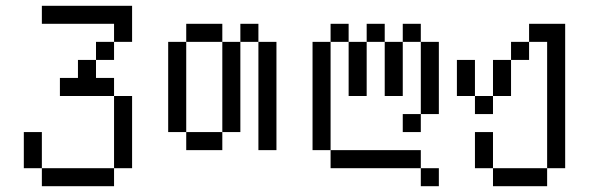

<svg xmlns="http://www.w3.org/2000/svg" viewBox="-20 -520 2040 665"><path d="M125 62.5V125H375V62.5ZM125 62.5Q125 62.5 125 -62.5H62.5Q62.5 -62.5 62.5 62.5ZM375 62.5H437.5Q437.5 62.5 437.5 -187.5H375Q375 -187.5 375 62.5ZM375 -187.5V-250H312.5V-312.5H250V-250H187.5V-187.5ZM312.5 -312.5H375V-375H312.5ZM375 -375H437.5Q437.5 -375 437.5 -500H125V-437.5H375Z M625 -62.5V0H750V-62.5ZM625 -62.5V-375H562.5V-62.5ZM750 -62.5H812.5V-375H750ZM875 -375Q875 -375 875 0H937.5Q937.5 0 937.5 -375ZM625 -375H750V-437.5H625ZM812.5 -375H875V-437.5H812.5Z M1500 125V62.5H1437.5V125ZM1437.5 62.5V0H1125V62.5ZM1125 0Q1125 0 1125 -375H1062.5Q1062.5 -375 1062.5 0ZM1437.5 -125H1375V-62.5H1437.5ZM1437.5 -125H1500Q1500 -125 1500 -375H1437.5Q1437.5 -375 1437.5 -125ZM1187.5 -375V-187.5H1250V-375ZM1312.5 -375V-187.5H1375V-375ZM1125 -375H1187.5V-437.5H1125ZM1250 -375H1312.5V-437.5H1250ZM1375 -375H1437.5V-437.5H1375Z M1687.5 62.5V125H1875V62.5ZM1687.5 62.5Q1687.5 62.5 1687.5 -62.5H1625Q1625 -62.5 1625 62.5ZM1875 62.5H1937.5Q1937.5 62.5 1937.5 -437.5H1812.5V-375H1750V-312.5H1687.5Q1687.5 -312.5 1687.5 -187.5H1625V-125H1687.5V-187.5H1750Q1750 -187.5 1750 -312.5H1812.5V-375H1875ZM1625 -187.5Q1625 -187.5 1625 -312.5H1562.5Q1562.5 -312.5 1562.5 -187.5Z"/></svg>

Font: Unifont
Style: Regular
Weight: 500
Version: Version 15.1.04